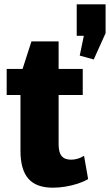

<svg xmlns="http://www.w3.org/2000/svg" viewBox="-20 -860 510 891"><path d="M225 11Q148 11 111.5 -31Q75 -73 75 -160V-510L126 -668H252V-190Q252 -153 266 -136Q280 -119 310 -119Q325 -119 340.5 -123.5Q356 -128 370 -137L389 -29Q369 -17 341.5 -8Q314 1 284 6Q254 11 225 11ZM11 -540H364V-419H11ZM470 -840V-706L415 -584L350 -602L389 -790L433 -694H336V-840Z"/></svg>

Font: Pathway Extreme Condensed ExtraBold
Style: Regular
Weight: 800
Width: 3
Version: Version 1.001;gftools[0.9.26]